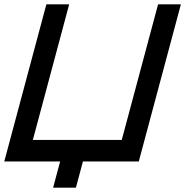

<svg xmlns="http://www.w3.org/2000/svg" viewBox="-30 -740 849 880"><path d="M213.5 120H318L350.1 0H606.1L799 -720H694.5L528 -98.5H120.5L287 -720H182.5L-10.4 0H245.6Z"/></svg>

Font: Manrope
Style: SemiBoldItalic
Weight: 600
Italic angle: -15°
Designer: Mikhail Sharanda
Foundry: Mikhail Sharanda
Version: Version 4.502;hotconv 1.0.109;makeotfexe 2.5.65596